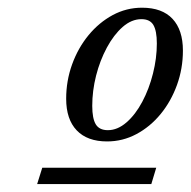

<svg xmlns="http://www.w3.org/2000/svg" viewBox="-20 -708 483 486"><path d="M74 -242 87 -283.5H375.5L363 -242ZM339.5 -688.5Q390.5 -688.5 416.8 -660.2Q443 -632 443 -580Q443 -534.5 428 -493Q413 -451.5 386.5 -419.2Q360 -387 325.2 -368.5Q290.5 -350 251 -350Q201 -350 174.2 -378Q147.5 -406 147.5 -458Q147.5 -503.5 162.5 -545Q177.5 -586.5 204 -618.8Q230.5 -651 265.2 -669.8Q300 -688.5 339.5 -688.5ZM253 -378.5Q277.5 -378.5 300.2 -398.2Q323 -418 340.2 -450.5Q357.5 -483 367.2 -521.8Q377 -560.5 377 -598Q377 -630 368.2 -644.8Q359.5 -659.5 338 -659.5Q313 -659.5 290.5 -639.8Q268 -620 250.5 -587.5Q233 -555 223.2 -516.5Q213.5 -478 213.5 -440Q213.5 -408 222.5 -393.2Q231.5 -378.5 253 -378.5Z"/></svg>

Font: Newsreader 28pt
Style: Italic
Weight: 400
Italic angle: -17°
Version: Version 1.003